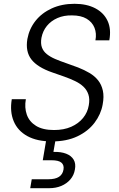

<svg xmlns="http://www.w3.org/2000/svg" viewBox="-20 -732 626 1010"><path d="M253 12Q175 12 124 -16Q73 -44 52 -94.5Q31 -145 42 -210H116Q108 -166 121 -129Q134 -92 169.5 -70Q205 -48 264 -48Q316 -48 354.5 -65Q393 -82 417 -111.5Q441 -141 447 -178Q453 -211 445 -235Q437 -259 419 -276Q401 -293 375 -305.5Q349 -318 318 -329Q287 -340 255 -351Q177 -378 145 -419.5Q113 -461 124 -527Q134 -581 167 -622.5Q200 -664 252.5 -688Q305 -712 372 -712Q436 -712 481 -688.5Q526 -665 546 -622Q566 -579 555 -520H482Q489 -556 477 -586Q465 -616 435.5 -633.5Q406 -651 359 -651Q316 -652 282 -637Q248 -622 226.5 -595.5Q205 -569 198 -533Q193 -503 200.5 -482.5Q208 -462 226 -447.5Q244 -433 269.5 -422Q295 -411 326 -400.5Q357 -390 391 -377Q424 -364 451 -348Q478 -332 496 -309.5Q514 -287 521 -255.5Q528 -224 520 -182Q511 -131 477.5 -86.5Q444 -42 387.5 -15Q331 12 253 12ZM139 258 147 211H233Q271 211 290.5 198Q310 185 314 160Q318 137 303.5 124Q289 111 251 111H205L225 -7H274L261 67Q301 66 328 76.5Q355 87 367.5 108Q380 129 374 160Q369 190 350 212Q331 234 302.5 246Q274 258 238 258Z"/></svg>

Font: DM Sans 9pt Light
Style: Italic
Weight: 300
Italic angle: -10°
Version: Version 4.004;gftools[0.9.30]